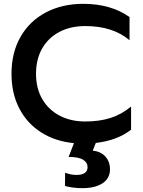

<svg xmlns="http://www.w3.org/2000/svg" viewBox="-20 -734 744 1002"><path d="M480 12 464 52Q507 57 530.5 83.5Q554 110 554 150Q554 197 515 222.5Q476 248 410 248Q383 248 358 244.5Q333 241 319 236L320 167Q331 172 347 175.5Q363 179 378 179Q437 179 437 138Q437 114 413.5 99.5Q390 85 338 85L366 13Q269 4 195 -43Q121 -90 80.5 -168.5Q40 -247 40 -349Q40 -459 87 -541.5Q134 -624 219 -669Q304 -714 414 -714Q559 -714 656 -645V-524Q569 -598 425 -598Q348 -598 290 -567.5Q232 -537 200 -481Q168 -425 168 -349Q168 -273 200.5 -217Q233 -161 291 -130.5Q349 -100 425 -100Q499 -100 557 -118.5Q615 -137 664 -178V-57Q592 -1 480 12Z"/></svg>

Font: Prompt Medium
Style: Regular
Weight: 500
Designer: Katatrad Team
Foundry: CadsonDemak
Version: Version 1.000